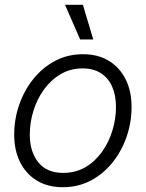

<svg xmlns="http://www.w3.org/2000/svg" viewBox="-20 -762 602 793"><path d="M239.3 11.2Q177.2 11.2 132.3 -16.1Q87.4 -43.5 63 -92.5Q38.6 -141.6 38.6 -206.1Q38.6 -268.6 58.8 -327.9Q79.1 -387.2 116.7 -434.6Q154.3 -481.9 206.5 -510Q258.8 -538.1 322.8 -538.1Q384.8 -538.1 429.7 -510.7Q474.6 -483.4 499 -434.3Q523.4 -385.3 523.4 -320.3Q523.4 -257.3 503.2 -198Q482.9 -138.7 445.3 -91.6Q407.7 -44.4 355.5 -16.6Q303.2 11.2 239.3 11.2ZM240.7 -47.9Q292.5 -47.9 332.8 -71.5Q373 -95.2 401.4 -135Q429.7 -174.8 444.3 -223.1Q459 -271.5 459 -320.3Q459 -367.7 443.4 -403.6Q427.7 -439.5 397 -459.5Q366.2 -479.5 321.3 -479.5Q271 -479.5 230.7 -455.8Q190.4 -432.1 161.9 -392.8Q133.3 -353.5 118.2 -304.7Q103 -255.9 103 -206.1Q103 -135.3 138.2 -91.6Q173.3 -47.9 240.7 -47.9ZM311 -599.1 248.5 -742.2H322.3L365.2 -599.1Z"/></svg>

Font: Inter 24pt Light
Style: Italic
Weight: 300
Italic angle: -9.3988°
Designer: Rasmus Andersson
Foundry: rsms
Version: Version 4.001;git-66647c0bb